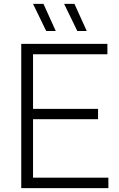

<svg xmlns="http://www.w3.org/2000/svg" viewBox="-20 -965 612 985"><path d="M149.5 -53.5H536V0H89V-740H531V-686.5H149.5V-406.5H483V-353.5H149.5ZM217 -806 149.5 -945H203L266 -806ZM376.5 -806 309 -945H362L425 -806Z"/></svg>

Font: Encode Sans Light
Style: Regular
Weight: 300
Designer: Multiple Designers
Foundry: Impallari Type
Version: Version 2.000